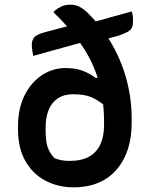

<svg xmlns="http://www.w3.org/2000/svg" viewBox="-20 -790 640 821"><path d="M543 -741Q547 -731 548 -720.5Q549 -710 549 -700Q549 -684 544.5 -673Q540 -662 526 -654Q512 -646 485 -637L419 -619Q405 -615 394.5 -615.5Q384 -616 373 -616.5Q362 -617 346 -613L122 -551Q120 -563 118 -575Q116 -587 116 -598Q116 -618 126.5 -630.5Q137 -643 171 -652L292 -684Q313 -690 324.5 -689.5Q336 -689 345.5 -689Q355 -689 370 -693ZM260 -499Q302 -499 331 -488.5Q360 -478 389 -457H433V-334Q400 -362 370.5 -374.5Q341 -387 293 -387Q254 -387 227.5 -369.5Q201 -352 188 -320Q175 -288 175 -242V-235Q175 -212 177.5 -189.5Q180 -167 189 -148Q198 -129 213 -114Q226 -108 242 -105Q258 -102 278 -102Q329 -102 361.5 -120.5Q394 -139 409.5 -173.5Q425 -208 425 -255V-266Q425 -326 416.5 -378.5Q408 -431 390.5 -478.5Q373 -526 347 -569Q321 -612 287 -653.5Q253 -695 210 -736V-741Q224 -753 240.5 -761.5Q257 -770 282 -770Q303 -770 321 -760.5Q339 -751 358 -732Q392 -698 420.5 -659.5Q449 -621 471.5 -577.5Q494 -534 510 -486.5Q526 -439 534.5 -387.5Q543 -336 543 -282V-268Q543 -178 512 -115.5Q481 -53 426 -21Q371 11 295 11Q229 11 175 -17Q121 -45 89 -100.5Q57 -156 57 -238V-249Q57 -325 84.5 -381Q112 -437 158.5 -468Q205 -499 260 -499Z"/></svg>

Font: Recursive Monospace Casual SemiBold
Style: Regular
Weight: 600
Version: Version 1.047